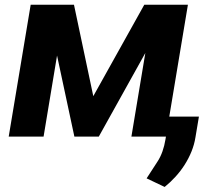

<svg xmlns="http://www.w3.org/2000/svg" viewBox="-20 -565 904 794"><path d="M106.9 -545.5H285.9L365.8 -167.3L576.7 -545.5H757.1L680 -82.7H802.6L788.4 2.1Q783.7 32.3 772 61.3Q760.3 90.2 743.4 116.7Q726.6 143.1 705.4 166.2Q684.3 189.3 660.9 208.1L586.3 172.6Q597.7 155.2 609 137.6Q620.4 120 632.1 101.9Q655.5 65.7 664.4 11L666.2 0H523.4L581 -345.9L388.5 0H287.6L215.9 -335.2L160.2 0H16Z"/></svg>

Font: Inter P
Style: Bold Italic
Weight: 700
Italic angle: 9.39999°
Designer: Rasmus Andersson
Foundry: rsms
Version: Version 3.018;git-588b23468